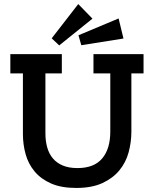

<svg xmlns="http://www.w3.org/2000/svg" viewBox="-20 -917 758 947"><path d="M628 -555V-268Q628 -216 614.5 -166Q601 -116 569 -77Q537 -38 485 -14Q433 10 356 10Q282 10 232 -12Q182 -34 151 -71Q120 -108 106.5 -156Q93 -204 93 -257V-555H31V-650H285V-555H204V-260Q204 -221 213 -189.5Q222 -158 241 -135.5Q260 -113 290 -100.5Q320 -88 362 -88Q444 -88 484 -135.5Q524 -183 524 -268V-555H441V-650H688V-555ZM381 -694 367 -743 565 -826 589 -727ZM272 -693 235 -728 366 -897 436 -825Z"/></svg>

Font: Zilla Slab SemiBold
Style: Regular
Weight: 600
Designer: Typotheque.com
Foundry: Typotheque type foundry
Version: Version 1.1; 2017